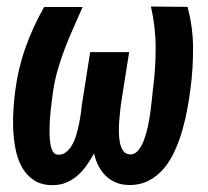

<svg xmlns="http://www.w3.org/2000/svg" viewBox="-20 -549 627 580"><path d="M229.5 -527.8Q216.3 -497.1 202.4 -466.3Q188.5 -435.5 176.5 -404.1Q164.6 -372.6 155 -340.3Q145.5 -308.1 140.6 -274.4Q139.6 -268.6 137.5 -252.4Q135.3 -236.3 133.1 -215.6Q130.9 -194.8 129.9 -171.6Q128.9 -148.4 130.4 -129.2Q131.8 -109.9 137 -96.7Q142.1 -83.5 152.3 -82Q167 -80.1 178.2 -88.4Q189.5 -96.7 197.5 -110.6Q205.6 -124.5 210.7 -142.1Q215.8 -159.7 219.2 -177.2Q222.7 -194.8 224.6 -209.7Q226.6 -224.6 227.5 -233.4L252.4 -391.6H370.1L345.2 -233.4Q344.7 -227.1 343 -213.6Q341.3 -200.2 340.1 -183.6Q338.9 -167 339.1 -149.2Q339.4 -131.3 342.5 -116.7Q345.7 -102.1 352.8 -92.5Q359.9 -83 372.6 -82.5Q386.7 -82 397 -94Q407.2 -106 414.6 -125Q421.9 -144 426.8 -167.2Q431.6 -190.4 434.6 -212.4Q437.5 -234.4 439.2 -252.2Q440.9 -270 441.9 -278.3Q450.2 -341.3 450.2 -404.1Q450.2 -466.8 436 -529.3L546.4 -528.3Q563 -467.3 563.2 -404.3Q563.5 -341.3 555.2 -278.8Q551.8 -252.9 546.1 -221.2Q540.5 -189.5 531.2 -157Q522 -124.5 508.3 -94Q494.6 -63.5 474.9 -40Q455.1 -16.6 428.5 -2.9Q401.9 10.7 367.2 9.8Q345.7 9.3 328.6 1.7Q311.5 -5.9 298.8 -18.6Q286.1 -31.2 277.3 -48.3Q268.6 -65.4 264.2 -85.4Q253.9 -66.9 241.5 -49.3Q229 -31.7 213.6 -18.3Q198.2 -4.9 179.2 2.9Q160.2 10.7 136.7 10.3Q103.5 9.8 81.3 -5.4Q59.1 -20.5 45.9 -44.7Q32.7 -68.8 26.9 -99.1Q21 -129.4 19.8 -160.6Q18.6 -191.9 20.8 -221.7Q22.9 -251.5 25.9 -273.9Q34.7 -342.3 57.1 -405.5Q79.6 -468.8 113.3 -527.8Z"/></svg>

Font: Roboto Mono Medium
Style: Italic
Weight: 500
Designer: Google
Version: Version 2.000985; 2015; ttfautohint (v1.3)